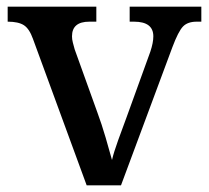

<svg xmlns="http://www.w3.org/2000/svg" viewBox="-20 -556 626 576"><path d="M79 -439Q68 -470 51.5 -480.5Q35 -491 3 -491V-536H269V-491H248Q196 -491 196 -447Q196 -438 198.5 -428.5Q201 -419 204 -408L272 -219Q285 -184 297 -143Q309 -102 316 -76Q321 -98 334.5 -135.5Q348 -173 360 -205L431 -401Q440 -428 440 -447Q440 -491 382 -491H369V-536H584V-491H570Q543 -491 529 -476.5Q515 -462 497 -414L343 0H240Z"/></svg>

Font: Noto Serif Tamil Medium
Style: Regular
Weight: 500
Designer: Indian Type Foundry, Tom Grace, and the Monotype Design Team
Foundry: Monotype Imaging Inc.
Version: Version 2.004; ttfautohint (v1.8.4.7-5d5b)